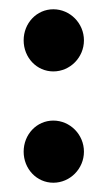

<svg xmlns="http://www.w3.org/2000/svg" viewBox="-20 -394 227 414"><path d="M31 -67C31 -30 59 0 95 0C131 0 161 -30 161 -67C161 -104 131 -134 95 -134C59 -134 31 -104 31 -67ZM31 -307C31 -270 59 -240 95 -240C131 -240 161 -270 161 -307C161 -344 131 -374 95 -374C59 -374 31 -344 31 -307Z"/></svg>

Font: Ampere
Style: Ext
Weight: 400
Version: Version 1